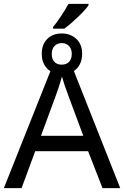

<svg xmlns="http://www.w3.org/2000/svg" viewBox="-20 -978 645 998"><path d="M256 -838Q276 -862 298.5 -896Q321 -930 336 -958H440V-950Q425 -928 385 -889.5Q345 -851 314 -829H256ZM242 -608Q221 -621 209 -644Q197 -667 197 -698Q197 -747 225.5 -775.5Q254 -804 301 -804Q347 -804 377 -775.5Q407 -747 407 -699Q407 -668 395.5 -645Q384 -622 364 -609L605 0H513L438 -192H163L92 0H0ZM353 -698Q353 -724 338.5 -739Q324 -754 301 -754Q278 -754 263.5 -739Q249 -724 249 -698Q249 -671 262.5 -656.5Q276 -642 301 -642Q325 -642 339 -656.5Q353 -671 353 -698ZM413 -272 336 -479Q313 -540 302 -580Q289 -532 269 -478L193 -272Z"/></svg>

Font: Noto Sans Display
Style: Regular
Weight: 400
Designer: Monotype Design team
Foundry: Monotype Imaging Inc.
Version: Version 1.000